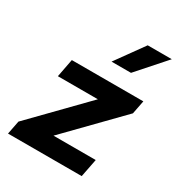

<svg xmlns="http://www.w3.org/2000/svg" viewBox="-190 -946 1001 1073"><g transform="rotate(30 310.0 -409.0)"><path d="M124 -534 101.5 -417H359.5L37.5 -87L20.5 0H496L519 -117H246.5L568.5 -447L585.5 -534ZM320.5 -637.5 450 -817.5H605.5L446 -637.5Z"/></g></svg>

Font: Monaspace Neon
Style: Bold Italic
Weight: 700
Italic angle: -11°
Designer: Riley Cran & the Lettermatic Team
Foundry: Lettermatic
Version: Version 1.200 (Monaspace Neon)